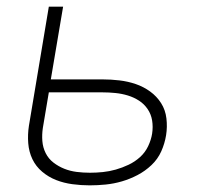

<svg xmlns="http://www.w3.org/2000/svg" viewBox="-20 -550 640 578"><path d="M250 8Q224 8 198 4.5Q172 1 149 -8Q126 -17 107 -33Q88 -49 77.5 -71Q67 -93 65 -119Q63 -145 67 -171L127 -530H170L133 -311H288Q314 -311 339.5 -308Q365 -305 388.5 -297Q412 -289 432 -274.5Q452 -260 465 -239.5Q478 -219 481 -193.5Q484 -168 480 -143Q476 -118 465.5 -94.5Q455 -71 436 -53Q417 -35 394 -23Q371 -11 347 -4Q323 3 298.5 5.5Q274 8 250 8ZM251 -30Q270 -30 289.5 -32Q309 -34 328.5 -39.5Q348 -45 367 -54Q386 -63 401.5 -77Q417 -91 426 -110Q435 -129 438 -148Q441 -168 438 -187Q435 -206 424.5 -221.5Q414 -237 398.5 -247Q383 -257 365 -262.5Q347 -268 327.5 -270Q308 -272 288 -272H127L109 -165Q106 -145 107.5 -125.5Q109 -106 117.5 -89Q126 -72 141 -60.5Q156 -49 173.5 -42Q191 -35 210.5 -32.5Q230 -30 251 -30Z"/></svg>

Font: Iosevka Curly XLtEx
Style: Italic
Weight: 200
Width: 7
Italic angle: -9°
Monospace: yes
Designer: Belleve Invis
Foundry: Belleve Invis
Version: Version 11.1.0; ttfautohint (v1.8.3)